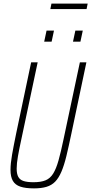

<svg xmlns="http://www.w3.org/2000/svg" viewBox="-20 -1032 504 1060"><path d="M168 8Q121 8 92.5 -1.5Q64 -11 51 -33.5Q38 -56 38 -94Q38 -129 46.5 -177.5Q55 -226 69 -294L152 -688H188L98 -264Q86 -209 79 -169Q72 -129 72 -101Q72 -72 81 -55.5Q90 -39 110.5 -32.5Q131 -26 165 -26Q206 -26 231.5 -36.5Q257 -47 273.5 -73.5Q290 -100 303 -146Q316 -192 331 -264L421 -688H457L374 -294Q359 -222 346.5 -170.5Q334 -119 319 -84Q304 -49 284.5 -29Q265 -9 236.5 -0.5Q208 8 168 8ZM383 -802 396 -863H437L424 -802ZM224 -802 237 -863H278L265 -802ZM258 -982 264 -1012H464L458 -982Z"/></svg>

Font: Saira Condensed Thin
Style: Italic
Weight: 250
Width: 3
Italic angle: -12°
Designer: Hector Gatti with collaboration of the Omnibus-Type team
Foundry: Omnibus-Type
Version: Version 1.101